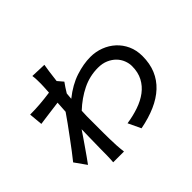

<svg xmlns="http://www.w3.org/2000/svg" viewBox="-171 -1012 1298 1298"><g transform="rotate(-45 478.0 -363.5)"><path d="M395 -583Q385 -570 373 -551.5Q361 -533 350 -515Q349 -504 348 -492Q347 -480 346 -468Q421 -528 496 -552.5Q571 -577 637 -577Q688 -577 734 -559.5Q780 -542 815 -510Q850 -478 870.5 -433Q891 -388 891 -332Q891 -260 867.5 -204Q844 -148 799 -106Q754 -64 689 -35.5Q624 -7 541 9L498 -82Q559 -91 613 -109.5Q667 -128 707 -158Q747 -188 770 -231.5Q793 -275 793 -334Q793 -361 782 -389Q771 -417 749.5 -439Q728 -461 696 -475Q664 -489 622 -489Q543 -489 472.5 -454.5Q402 -420 339 -361Q337 -335 337 -310.5Q337 -286 337 -264Q337 -202 337 -147.5Q337 -93 340 -28Q341 -15 342.5 3.5Q344 22 346 36H243Q244 24 245 4.5Q246 -15 246 -26Q246 -59 246.5 -87Q247 -115 247.5 -143Q248 -171 248.5 -202.5Q249 -234 250 -273Q234 -249 215.5 -222Q197 -195 178.5 -168.5Q160 -142 142.5 -117Q125 -92 110 -72L51 -155Q71 -179 98 -215Q125 -251 154 -290Q183 -329 210.5 -367Q238 -405 257 -433L262 -515Q246 -513 224 -510Q202 -507 178 -504Q154 -501 129.5 -497.5Q105 -494 83 -491L74 -589Q124 -589 172 -593Q220 -597 269 -604Q271 -635 272 -656.5Q273 -678 273 -686Q273 -704 272.5 -723.5Q272 -743 269 -763L380 -759Q377 -741 371.5 -705Q366 -669 361 -623Z"/></g></svg>

Font: Kinto Sans Med
Style: Regular
Weight: 500
Designer: Authors: Ryoko NISHIZUKA  (kana & ideographs); Paul D. Hunt (Latin, Greek & Cyrillic); Wenlong ZHANG  (bopomofo); Sandol
Foundry: Adobe Systems Incorporated, ookami Inc.
Version: Version 0.001